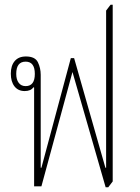

<svg xmlns="http://www.w3.org/2000/svg" viewBox="-20 -792 595 816"><path d="M429 4 288 -486 156 0H125V-420L122 -421Q111 -405 85 -405Q57 -405 41.5 -425Q26 -445 26 -479Q26 -513 42.5 -532.5Q59 -552 90 -552Q129 -552 141 -527.5Q153 -503 153 -474V-79H156L281 -545H295L428 -79H431V-747L450 -772H459V-21L440 4ZM89 -426Q128 -426 128 -478Q128 -530 89 -530Q49 -530 49 -478Q49 -454 59.5 -440Q70 -426 89 -426Z"/></svg>

Font: Noto Serif Thai ExtraCondensed Thin
Style: Regular
Weight: 100
Width: 2
Designer: Monotype Design Team
Foundry: Monotype Imaging Inc.
Version: Version 2.001; ttfautohint (v1.8.4.7-5d5b)